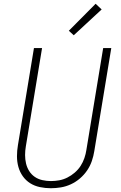

<svg xmlns="http://www.w3.org/2000/svg" viewBox="-20 -990 640 1018"><path d="M249 8Q220 8 191.5 2Q163 -4 140 -18.5Q117 -33 101 -55.5Q85 -78 77.5 -105Q70 -132 70 -161.5Q70 -191 75 -220L160 -735H203L117 -214Q113 -191 113 -168Q113 -145 118 -123.5Q123 -102 134.5 -83.5Q146 -65 164 -52.5Q182 -40 204.5 -35Q227 -30 250 -30Q272 -30 294 -34Q316 -38 337 -48.5Q358 -59 376.5 -75Q395 -91 407.5 -110.5Q420 -130 427.5 -152Q435 -174 438 -195L527 -735H570L480 -189Q476 -163 467 -136.5Q458 -110 442 -86.5Q426 -63 404 -44Q382 -25 356 -13Q330 -1 303 3.5Q276 8 249 8ZM371 -803 345 -827 487 -970 519 -940Z"/></svg>

Font: Iosevka Aile XLt Obl
Style: Regular
Weight: 200
Italic angle: -9°
Designer: Belleve Invis
Foundry: Belleve Invis
Version: Version 31.1.0; ttfautohint (v1.8.4)